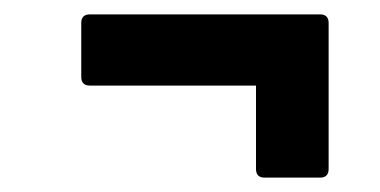

<svg xmlns="http://www.w3.org/2000/svg" viewBox="-20 -370 529 267"><path d="M348 -123Q336 -123 336 -135V-251H105Q93 -251 93 -263V-338Q93 -350 105 -350H425Q437 -350 437 -338V-135Q437 -123 425 -123Z"/></svg>

Font: Sofia Sans Condensed ExtraBold
Style: Italic
Weight: 800
Italic angle: -9°
Version: Version 4.100